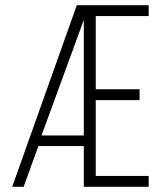

<svg xmlns="http://www.w3.org/2000/svg" viewBox="-20 -720 629 740"><path d="M349 -376H518V-334H349V-42H553V0H303V-157H128L71 0H27L276 -700H553V-658H349ZM303 -643 140 -198H303Z"/></svg>

Font: TypoPRO Bebas Neue
Style: Regular
Weight: 400
Designer: Ryoichi Tsunekawa
Foundry: Ryoichi Tsunekawa
Version: Version 001.003